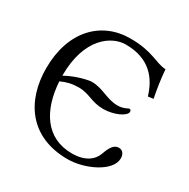

<svg xmlns="http://www.w3.org/2000/svg" viewBox="-153 -796 926 943"><g transform="rotate(30 310.0 -324.0)"><path d="M37 -325C37 -140 136 10 351 10C448 10 576 -50 576 -124C576 -144 567 -165 542 -165C513 -165 498 -136 485 -99C471 -59 431 -25 355 -25C207 -25 135 -143 125 -301C158 -316 187 -323 225 -323C283 -323 312 -291 379 -291C438 -291 501 -320 501 -345C501 -353 496 -357 492 -357C484 -357 468 -341 430 -341C371 -341 328 -379 265 -379C252 -379 186 -367 125 -333L124 -334C124 -547 239 -621 318 -621C456 -621 513 -540 539 -454L569 -458C559 -510 551 -559 547 -613C490 -616 450 -658 323 -658C157 -658 37 -534 37 -325Z"/></g></svg>

Font: Libertinus Serif Display
Style: Regular
Weight: 400
Designer: Philipp H. Poll, Khaled Hosny
Foundry: Caleb Maclennan
Version: Version 7.050;RELEASE